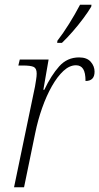

<svg xmlns="http://www.w3.org/2000/svg" viewBox="-20 -786 417 806"><path d="M127 -423Q129 -436 131.5 -451Q134 -466 134 -477Q134 -499 121.5 -505Q109 -511 76 -511H57L63 -536H184L162 -409H166Q195 -470 228.5 -507.5Q262 -545 312 -545Q345 -545 361 -526.5Q377 -508 377 -485Q377 -446 339 -446Q339 -481 329 -496.5Q319 -512 299 -512Q272 -512 246.5 -488.5Q221 -465 198 -424.5Q175 -384 157 -333Q139 -282 128 -228L81 0H39ZM220 -606 221 -615Q245 -646 270 -686Q295 -726 316 -766H364L363 -758Q350 -736 329.5 -708.5Q309 -681 285.5 -654Q262 -627 240 -606Z"/></svg>

Font: Noto Serif SemiCondensed ExtraLight
Style: Italic
Weight: 200
Width: 4
Italic angle: -12°
Designer: Monotype Design Team
Foundry: Monotype Imaging Inc.
Version: Version 2.013